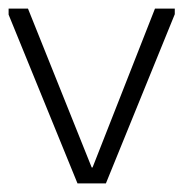

<svg xmlns="http://www.w3.org/2000/svg" viewBox="-28 -426 444 446"><path d="M187 -37H185L37 -406H-8V-392L152 0H218L378 -393V-406H332Z"/></svg>

Font: OSH Darker Grotesque
Style: Regular
Weight: 400
Designer: Gabriel Lam
Foundry: TypeRant
Version: Version 1.000;Glyphs 3.1.1 (3148)